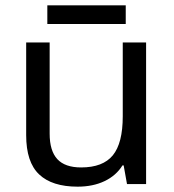

<svg xmlns="http://www.w3.org/2000/svg" viewBox="-20 -697 658 727"><path d="M168 -536.1V-190.9Q168 -126 197 -94.5Q226.1 -63 287.1 -63Q369.6 -63 407.2 -108.9Q444.8 -154.8 444.8 -256.8V-536.1H533.2V0H460.9L448.2 -70.8H443.8Q419.9 -32.2 376 -11.2Q332 9.8 273.9 9.8Q177.2 9.8 128.2 -36.6Q79.1 -83 79.1 -185.1V-536.1ZM159.2 -676.8H456.1V-606H159.2Z"/></svg>

Font: NotoSans
Style: Regular
Weight: 400
Designer: Monotype Design team
Foundry: Monotype Imaging Inc.
Version: Version 1.04; ttfautohint (v1.4.1)